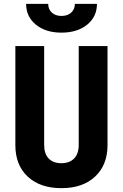

<svg xmlns="http://www.w3.org/2000/svg" viewBox="-20 -970 640 1000"><path d="M300 10Q189 10 124.5 -50Q60 -110 60 -214V-730H210V-215Q210 -169 233.5 -144.5Q257 -120 300 -120Q342 -120 366 -144.5Q390 -169 390 -215V-730H540V-214Q540 -111 475.5 -50.5Q411 10 300 10ZM300 -800Q218 -800 167 -841.5Q116 -883 116 -950H231Q231 -922 250 -904.5Q269 -887 300 -887Q332 -887 351 -904.5Q370 -922 370 -950H485Q485 -883 434 -841.5Q383 -800 300 -800Z"/></svg>

Font: JetBrains Mono NL ExtraBold
Style: Regular
Weight: 800
Designer: Philipp Nurullin, Konstantin Bulenkov
Foundry: JetBrains
Version: Version 2.304; ttfautohint (v1.8.4.7-5d5b)